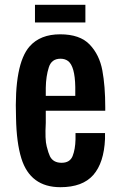

<svg xmlns="http://www.w3.org/2000/svg" viewBox="-20 -778 484 807"><path d="M172.4 -375H296.4V-412.6Q294.9 -499.5 266.1 -521.5Q252.9 -531.2 234.4 -531.2Q196.3 -531.2 185.1 -494.6Q173.3 -458 172.4 -409.2ZM233.9 8.8Q107.4 8.8 69.8 -112.3Q49.3 -178.2 47.4 -282.2Q39.1 -508.8 104.5 -583Q149.4 -633.8 232.9 -633.8Q315.9 -633.8 356.9 -590.8Q397.9 -547.9 410.2 -481.9Q422.4 -416 422.4 -327.1V-312.5H172.4V-261.2Q168.5 -191.4 176.3 -162.6Q183.6 -133.8 189.9 -121.1Q203.6 -93.8 238.8 -93.8Q273.9 -93.8 285.2 -122.1Q296.4 -150.4 297.4 -192.4V-218.8H421.4V-193.8Q417 -93.8 372.1 -42.5Q327.1 8.8 233.9 8.8ZM127 -683.6V-757.8H338.9V-683.6Z"/></svg>

Font: Oswald-Regular
Style: Regular
Weight: 400
Designer: vernon adams
Foundry: vernon adams
Version: Version 2.002; ttfautohint (v0.92.18-e454-dirty) -l 8 -r 50 